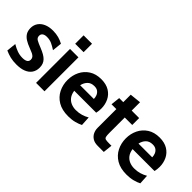

<svg xmlns="http://www.w3.org/2000/svg" viewBox="19 -1344 1999 1999"><g transform="rotate(45 1018.5 -345.0)"><path d="M200 10Q150 10 110.5 0.5Q71 -9 31 -27L42 -133Q80 -110 117.5 -96.5Q155 -83 196 -83Q233 -83 252.5 -95Q272 -107 272 -133Q272 -152 261.5 -165Q251 -178 230.5 -188Q210 -198 180 -209Q134 -226 102 -246Q70 -266 53 -294Q36 -322 36 -364Q36 -407 58.5 -440Q81 -473 122.5 -491.5Q164 -510 221 -510Q268 -510 306 -499.5Q344 -489 376 -471L365 -365Q331 -388 297.5 -403.5Q264 -419 223 -419Q191 -419 173.5 -406Q156 -393 156 -369Q156 -340 180.5 -325.5Q205 -311 259 -290Q294 -276 319.5 -261.5Q345 -247 362 -229.5Q379 -212 387.5 -190Q396 -168 396 -139Q396 -92 373 -58.5Q350 -25 306.5 -7.5Q263 10 200 10Z M481 0V-500H605V0ZM481 -576V-700H605V-576Z M962 10Q871 10 811 -26Q751 -62 721 -122Q691 -182 691 -253Q691 -322 719.5 -380Q748 -438 802.5 -473Q857 -508 935 -508Q1007 -508 1055 -478.5Q1103 -449 1127 -399.5Q1151 -350 1151 -291Q1151 -274 1149 -257.5Q1147 -241 1143 -223H820Q827 -176 849 -147.5Q871 -119 903.5 -105.5Q936 -92 973 -92Q1017 -92 1054 -103Q1091 -114 1123 -133L1129 -28Q1101 -13 1058 -1.5Q1015 10 962 10ZM823 -307H1025Q1025 -330 1016.5 -352.5Q1008 -375 988.5 -390.5Q969 -406 935 -406Q887 -406 859.5 -378Q832 -350 823 -307Z M1399 10Q1352 10 1322.5 -9Q1293 -28 1279 -58Q1265 -88 1265 -121V-398H1194L1205 -500H1265V-610L1389 -623V-500H1499V-398H1389V-172Q1389 -134 1393.5 -117Q1398 -100 1414 -96Q1430 -92 1465 -92H1499L1488 10Z M1821 10Q1730 10 1670 -26Q1610 -62 1580 -122Q1550 -182 1550 -253Q1550 -322 1578.5 -380Q1607 -438 1661.5 -473Q1716 -508 1794 -508Q1866 -508 1914 -478.5Q1962 -449 1986 -399.5Q2010 -350 2010 -291Q2010 -274 2008 -257.5Q2006 -241 2002 -223H1679Q1686 -176 1708 -147.5Q1730 -119 1762.5 -105.5Q1795 -92 1832 -92Q1876 -92 1913 -103Q1950 -114 1982 -133L1988 -28Q1960 -13 1917 -1.5Q1874 10 1821 10ZM1682 -307H1884Q1884 -330 1875.5 -352.5Q1867 -375 1847.5 -390.5Q1828 -406 1794 -406Q1746 -406 1718.5 -378Q1691 -350 1682 -307Z"/></g></svg>

Font: Cabin VF Beta
Style: Regular
Weight: 400
Designer: Pablo Impallari
Foundry: Pablo Impallari. http://www.impallari.com Igino Marini. http://www.ikern.com
Version: Version 2.200